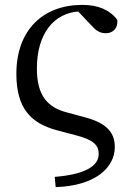

<svg xmlns="http://www.w3.org/2000/svg" viewBox="-20 -556 542 786"><path d="M208 210C370 205 450 130 450 46C450 -9 422 -50 331 -75L253 -96C173 -117 131 -167 131 -275C131 -422 203 -501 300 -509L356 -450C372 -432 388 -420 413 -420C444 -420 464 -442 460 -475C429 -516 381 -536 317 -536C156 -536 47 -433 47 -254C47 -114 105 -52 212 -23L295 -1C366 18 384 40 384 75C384 126 322 159 204 168Z"/></svg>

Font: Noto Serif JP Medium
Style: Regular
Weight: 500
Designer: Ryoko NISHIZUKA 西塚涼子 (kana & ideographs); Frank Grießhammer (Latin, Greek & Cyrillic); Wenlong ZHANG 张文龙 (bopomofo); San
Foundry: Adobe
Version: Version 2.001;hotconv 1.1.0;makeotfexe 2.6.0